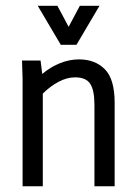

<svg xmlns="http://www.w3.org/2000/svg" viewBox="-20 -648 478 668"><path d="M58.6 -374 56.6 -437.5H121.1L127 -390.6Q154.3 -414.1 187.5 -427.7Q220.7 -441.4 254.9 -441.4Q310.5 -441.4 344.7 -407.2Q378.9 -373 378.9 -290V0H308.6V-282.2Q308.6 -334 293.9 -356.4Q279.3 -378.9 241.2 -378.9Q212.9 -378.9 183.6 -363.3Q154.3 -347.7 128.9 -322.3V0H58.6ZM326.2 -627.9 246.1 -492.2H191.4L111.3 -627.9H179.7L218.8 -554.7L257.8 -627.9Z"/></svg>

Font: Sudo Variable
Style: Regular
Weight: 400
Monospace: yes
Designer: Jens Kutilek
Foundry: Jens Kutilek
Version: Version 0.040